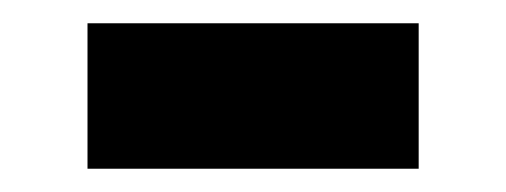

<svg xmlns="http://www.w3.org/2000/svg" viewBox="-20 -355 435 165"><path d="M339.8 -210H55.2V-335H339.8Z"/></svg>

Font: Kadwa
Style: Regular
Weight: 400
Designer: Sol Matas
Foundry: Sol Matas
Version: Version 1.000;PS 001.000;hotconv 1.0.70;makeotf.lib2.5.58329